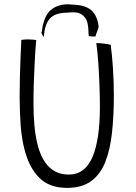

<svg xmlns="http://www.w3.org/2000/svg" viewBox="-20 -869 646 909"><path d="M297.5 20.5Q213.5 20.5 165.8 -27.5Q118 -75.5 96.5 -159.5Q83 -210 78 -273.5Q73 -337 73 -411Q73 -453 74.2 -504.8Q75.5 -556.5 77.5 -604Q79.5 -651.5 81 -680Q87.5 -681 95.5 -681.8Q103.5 -682.5 111.5 -682.5Q123.5 -682.5 134.2 -681.5Q145 -680.5 151.5 -679.5Q147.5 -636 144.8 -584Q142 -532 140.2 -479.8Q138.5 -427.5 138.5 -384Q138.5 -265 156 -192Q191 -42.5 305.5 -42.5Q382 -42.5 417.5 -125Q453 -207.5 453 -363Q453 -402.5 451.2 -456.8Q449.5 -511 445.8 -566.2Q442 -621.5 436 -665Q452 -665 472.5 -662.5Q493 -660 504 -657Q510.5 -611.5 514.8 -545.2Q519 -479 519 -417.5Q519 -320.5 510.2 -240.2Q501.5 -160 478.2 -101.5Q455 -43 411.2 -11.2Q367.5 20.5 297.5 20.5ZM188 -693.5Q180.5 -702.5 177.2 -710.2Q174 -718 178 -719.5Q187.5 -800 227.5 -827.2Q267.5 -854.5 323.5 -847Q384 -845.5 412.2 -820.5Q440.5 -795.5 447 -744Q445.5 -732.5 440.2 -720.8Q435 -709 432 -696.5Q423 -696 416 -696.5Q409 -697 400 -698Q399.5 -717 398 -734Q396.5 -751 393 -764.5Q386.5 -788 365.2 -801.5Q344 -815 299 -809Q240 -809 215.2 -780Q190.5 -751 188 -693.5Z"/></svg>

Font: Grandstander ExtraLight
Style: Regular
Weight: 200
Designer: Tyler Finck
Foundry: Etcetera Type Co
Version: Version 1.200; ttfautohint (v1.8.3)